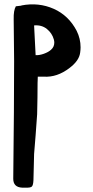

<svg xmlns="http://www.w3.org/2000/svg" viewBox="-20 -761 429 884"><path d="M82 103Q41 101 41 62Q41 -6 43 -144Q43 -160 43.5 -193Q44 -226 44 -243Q45 -322 45 -480Q45 -544 43 -672Q42 -713 53 -732L78 -735L79 -736Q158 -751 227 -720.5Q296 -690 333 -619Q351 -583 351 -543Q351 -532 349 -518Q344 -481 300 -448Q243 -404 181 -408H154Q154 -402 153.5 -392.5Q153 -383 153 -379Q153 -363 152.5 -312.5Q152 -262 151 -235Q149 -201 144 -138.5Q139 -76 137 -52Q136 -32 135.5 8Q135 48 134 68Q133 92 126.5 98Q120 104 97 103ZM144 -507Q161 -506 182 -513.5Q203 -521 215 -532Q230 -545 230 -565Q230 -571 228 -579Q220 -608 196 -627.5Q172 -647 137 -644Z"/></svg>

Font: Because We Connect
Style: Regular
Weight: 400
Designer: Liz Wetzel, Aaron Williamson, Russ McMullin
Foundry: Red Hat
Version: Version 1.000